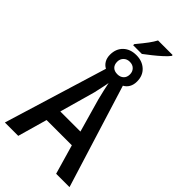

<svg xmlns="http://www.w3.org/2000/svg" viewBox="-290 -1033 1107 1107"><g transform="rotate(45 263.5 -479.5)"><path d="M208 -847Q243 -889 261 -913.5Q279 -938 290 -959H409V-952Q398 -937 375 -916Q352 -895 325.5 -874Q299 -853 279 -838H208ZM193 -631Q174 -641 163 -660Q152 -679 152 -705Q152 -753 182 -782Q212 -811 262 -811Q310 -811 341 -782.5Q372 -754 372 -706Q372 -679 361 -660Q350 -641 331 -631L527 0H418L366 -180H160L109 0H0ZM262 -655Q285 -655 299.5 -668.5Q314 -682 314 -706Q314 -728 300 -742.5Q286 -757 262 -757Q239 -757 224.5 -742.5Q210 -728 210 -706Q210 -682 223.5 -668.5Q237 -655 262 -655ZM181 -271H345L287 -475Q280 -502 273 -533Q266 -564 262 -584Q259 -564 252.5 -536Q246 -508 242 -488Z"/></g></svg>

Font: Noto Sans Condensed Medium
Style: Regular
Weight: 500
Width: 3
Designer: Monotype Design Team
Foundry: Monotype Imaging Inc.
Version: Version 2.013; ttfautohint (v1.8.4.7-5d5b)